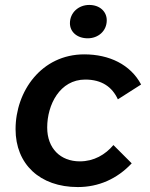

<svg xmlns="http://www.w3.org/2000/svg" viewBox="-20 -747 607 777"><path d="M295 10C379 10 454 -23 513 -86L439 -160C406 -121 360 -94 303 -94C225 -94 171 -146 171 -231C171 -323 222 -425 325 -425C392 -425 434 -395 457 -345L551 -405C508 -486 422 -527 321 -527C148 -527 43 -378 43 -224C43 -83 141 10 295 10ZM335 -592C377 -592 412 -621 412 -665C412 -700 384 -727 341 -727C298 -727 263 -696 263 -653C263 -618 292 -592 335 -592Z"/></svg>

Font: Fixel Display 20240404 SemiBold
Style: Italic
Weight: 600
Italic angle: -10°
Designer: AlfaBravo + MacPaw
Foundry: Kyrylo Tkachov, Marchela Mozhyna, Serhii Makarenko, Maria Weinstein, Zakhar Kryvoshyya
Version: Version 1.211;Glyphs 3.2 (3225)